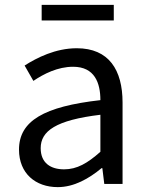

<svg xmlns="http://www.w3.org/2000/svg" viewBox="-20 -755 604 788"><path d="M217 13C284 13 345 -22 397 -65H400L408 0H483V-334C483 -468 427 -557 295 -557C208 -557 131 -518 81 -486L117 -423C160 -452 217 -481 280 -481C369 -481 392 -414 392 -344C161 -318 58 -259 58 -141C58 -43 126 13 217 13ZM243 -60C189 -60 147 -85 147 -147C147 -217 209 -262 392 -284V-132C339 -85 296 -60 243 -60ZM151 -671H447V-735H151Z"/></svg>

Font: Source Han Sans TC
Style: Regular
Weight: 400
Designer: Ryoko NISHIZUKA 西塚涼子 (kana, bopomofo & ideographs); Paul D. Hunt (Latin, Greek & Cyrillic); Sandoll Communications 산돌커뮤니
Foundry: Adobe
Version: Version 2.002;hotconv 1.0.116;makeotfexe 2.5.65601